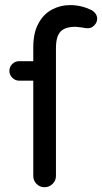

<svg xmlns="http://www.w3.org/2000/svg" viewBox="-20 -744 409 769"><path d="M113.3 -39.1V-420.9H56.6Q41 -420.9 29.3 -432.6Q17.6 -444.3 17.6 -460Q17.6 -476.6 29.3 -487.8Q41 -499 56.6 -499H113.3V-554.7Q113.3 -614.3 134.8 -651.4Q154.3 -687.5 188 -705.6Q221.7 -723.6 260.7 -723.6Q304.7 -723.6 345.7 -704.1Q369.1 -690.4 369.1 -668.9Q369.1 -654.3 357.9 -642.6Q346.7 -630.9 332 -630.9Q321.3 -630.9 309.6 -633.8L283.2 -636.7Q240.2 -636.7 222.2 -617.2Q204.1 -597.7 204.1 -551.8V-39.1Q204.1 -20.5 190.4 -7.3Q176.8 5.9 158.2 5.9Q139.6 5.9 126.5 -7.3Q113.3 -20.5 113.3 -39.1Z"/></svg>

Font: jf-openhuninn-2.0
Style: Regular
Weight: 400
Designer: [Kosugi Maru]
Designed by MOTOYA      

[Varela Round]
Joe Prince (Latin component); Avraham Cornfeld (Hebrew component)
Foundry: justfont CO.,LTD.
Version: 2.0